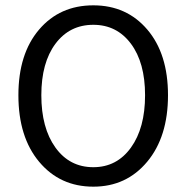

<svg xmlns="http://www.w3.org/2000/svg" viewBox="-20 -688 699 720"><path d="M49 -331Q49 -486 126.5 -577Q204 -668 330 -668Q455 -668 532.5 -577Q610 -486 610 -331Q610 -175 532 -81.5Q454 12 330 12Q205 12 127 -81Q49 -174 49 -331ZM135 -331Q135 -208 188 -134.5Q241 -61 330 -61Q418 -61 471 -134.5Q524 -208 524 -331Q524 -453 471 -524Q418 -595 330 -595Q241 -595 188 -524Q135 -453 135 -331Z"/></svg>

Font: RibengUni
Style: Regular
Weight: 400
Designer: (1) Dr. Andrew Glass (Senior Program Manager at Microsoft Corporation)
(2) Bivuti Chakma (Chakma Font Designer & Keyboar
Foundry: Bivuti Chakma
Version: Version 2.2022; Updated on: 03 June 2022; Friday